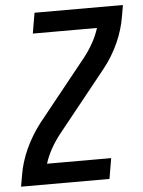

<svg xmlns="http://www.w3.org/2000/svg" viewBox="-53 -777 610 820"><g transform="rotate(-5 252.5 -367.5)"><path d="M4 0 12 -46Q21 -103 46.5 -159Q72 -215 110 -264L320 -526Q342 -554 359 -584.5Q376 -615 386 -647H111L126 -735H505L497 -689Q488 -632 463 -576Q438 -520 399 -471L189 -209Q167 -181 150 -150.5Q133 -120 123 -88H398L383 0Z"/></g></svg>

Font: Iosevka Curly Semibold Oblique
Style: Regular
Weight: 600
Italic angle: -9°
Monospace: yes
Designer: Belleve Invis
Foundry: Belleve Invis
Version: Version 11.1.0; ttfautohint (v1.8.3)